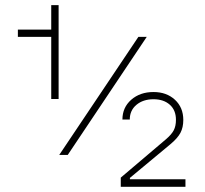

<svg xmlns="http://www.w3.org/2000/svg" viewBox="-20 -694 788 739"><path d="M444.8 24.9V-10.3L619.6 -158.7Q640.6 -176.8 648.9 -192.9Q657.2 -209 657.2 -232.9Q657.2 -270 633.5 -291Q609.9 -312 570.8 -312Q530.8 -312 505.1 -290.5Q479.5 -269 479.5 -233.9H451.2Q451.2 -280.3 485.1 -310.1Q519 -339.8 570.8 -339.8Q621.1 -339.8 653.3 -310.1Q685.5 -280.3 685.5 -232.4Q685.5 -203.6 674.6 -182.9Q663.6 -162.1 636.7 -139.6L480 -9.3V-3.9H693.8V24.9ZM48.8 -552.2V-580.1H177.2V-674.3H205.6V-313H177.2V-552.2ZM240.7 -97.7H208L512.7 -552.2H544.9Z"/></svg>

Font: Estedad-FD Thin
Style: Regular
Weight: 100
Designer: Amin Abedi
Version: Version 7.3